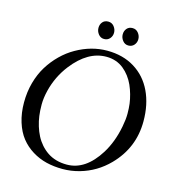

<svg xmlns="http://www.w3.org/2000/svg" viewBox="-123 -939 980 1069"><g transform="rotate(15 367.0 -404.5)"><path d="M510.7 -734.1Q490.5 -734.1 477.7 -750.4Q464.8 -766.6 464.8 -786.4Q464.8 -806.2 476.6 -820.1Q488.3 -834 509.3 -834Q530.3 -834 543.1 -817.7Q555.9 -801.5 555.9 -782Q555.9 -762.5 543.5 -748.3Q531 -734.1 510.7 -734.1ZM370.8 -734.1Q350.6 -734.1 337.8 -750.4Q325 -766.6 325 -786.4Q325 -806.2 336.7 -820.1Q348.4 -834 369.4 -834Q390.4 -834 403.2 -817.7Q416 -801.5 416 -782Q416 -762.5 403.6 -748.3Q391.1 -734.1 370.8 -734.1ZM228.5 -627Q314.9 -676 406 -676Q497.1 -676 564.2 -634.6Q631.3 -593.3 666.6 -519.2Q701.9 -445.1 701.9 -347.9Q701.9 -195.3 594.7 -85.9Q525.6 -15.4 432.1 11.2Q384.3 24.9 334.5 24.9Q284.7 24.9 240.7 14.2Q196.8 3.4 158.2 -20.4Q119.6 -44.2 91.8 -79.2Q64 -114.3 48 -165.6Q32 -217 32 -278Q32 -338.9 47 -392.9Q62 -447 88.5 -490Q115 -533 150.9 -568.2Q186.8 -603.5 228.5 -627ZM140.6 -373.3Q129.9 -329.1 129.9 -292.5Q129.9 -255.9 133.9 -226.9Q137.9 -198 146.5 -169.9Q155 -141.8 167.7 -117.3Q180.4 -92.8 198.6 -72Q216.8 -51.3 238.8 -36.4Q285.6 -4.9 351.1 -4.9Q458.7 -4.9 536.1 -128.9Q579.1 -198.2 596.7 -290.3Q605 -333 605 -365.2Q605 -397.5 601.7 -423Q598.4 -448.5 590.9 -475Q583.5 -501.5 572.8 -525.6Q562 -549.8 545.9 -571.2Q529.8 -592.5 510.3 -608.2Q468.3 -642.1 409.9 -642.1Q304 -642.1 216.3 -529.8Q162.1 -460.2 140.6 -373.3Z"/></g></svg>

Font: Fanwood Text
Style: Italic
Weight: 400
Italic angle: -9°
Version: Version 1.101